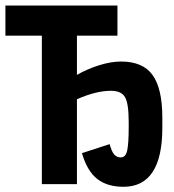

<svg xmlns="http://www.w3.org/2000/svg" viewBox="-20 -679 640 708"><path d="M435.1 9.8Q375.5 9.8 338.4 -19.3Q301.3 -48.3 282.2 -114.3L384.3 -147.5Q392.1 -119.1 401.4 -108.9Q410.6 -98.6 425.8 -98.6Q443.8 -98.6 449.2 -125Q454.6 -151.4 454.6 -210.4V-228.5Q454.6 -298.3 440.7 -321.3Q426.8 -344.2 389.6 -344.2Q334 -344.2 263.7 -313V0H134.3V-547.4H0V-658.7H413.1V-547.4H263.7V-402.8Q299.8 -423.8 344.2 -438Q388.7 -452.1 426.3 -452.1Q506.8 -452.1 542.7 -402.3Q578.6 -352.5 578.6 -244.1V-208Q578.6 9.8 435.1 9.8Z"/></svg>

Font: Cousine
Style: Bold
Weight: 700
Monospace: yes
Designer: Steve Matteson
Foundry: Ascender Corporation
Version: Version 1.20